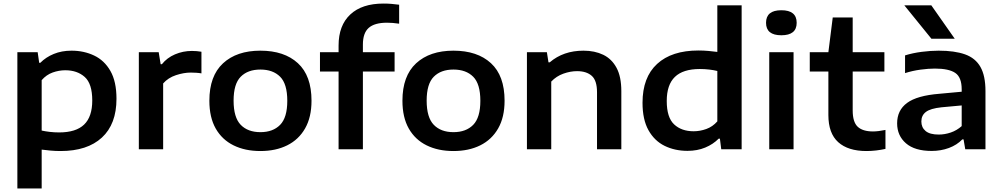

<svg xmlns="http://www.w3.org/2000/svg" viewBox="-20 -838 5624 1078"><path d="M77.5 220V-545H191.5L200 -485.5H206.5Q237.5 -517 282 -535.2Q326.5 -553.5 381.5 -553.5Q451 -553.5 508.5 -526.2Q566 -499 600 -439.5Q634 -380 634 -283.5Q634 -141 552 -65.5Q470 10 320 10Q291.5 10 264 7.5Q236.5 5 214 2V220ZM312 -94.5Q406.5 -94.5 452.2 -138.5Q498 -182.5 498 -274Q498 -368 455.8 -405.8Q413.5 -443.5 346.5 -443.5Q311 -443.5 275.8 -431Q240.5 -418.5 214 -388V-105Q234 -100.5 259.5 -97.5Q285 -94.5 312 -94.5Z M759.5 0V-545H871L882 -477.5H889Q917.5 -513.5 962.5 -532.8Q1007.5 -552 1057.5 -552Q1085.5 -552 1111 -547.5V-426Q1097 -428.5 1081.2 -429.5Q1065.5 -430.5 1050.5 -430.5Q1012 -430.5 968 -416Q924 -401.5 896 -369.5V0Z M1442 10Q1356 10 1291.5 -21.8Q1227 -53.5 1191.2 -116.2Q1155.5 -179 1155.5 -272.5Q1155.5 -411.5 1232.2 -482.5Q1309 -553.5 1442 -553.5Q1576 -553.5 1652.5 -483.2Q1729 -413 1729 -272.5Q1729 -180 1693 -117Q1657 -54 1592.5 -22Q1528 10 1442 10ZM1442 -96Q1512.5 -96 1552.8 -137Q1593 -178 1593 -272Q1593 -367 1552.8 -407.2Q1512.5 -447.5 1442 -447.5Q1371.5 -447.5 1331.5 -407.2Q1291.5 -367 1291.5 -273Q1291.5 -178.5 1331.5 -137.2Q1371.5 -96 1442 -96Z M1881 0V-436.5H1776.5V-545H1881V-582.5Q1881 -695 1946.5 -756.5Q2012 -818 2133 -818Q2157.5 -818 2178.2 -816.2Q2199 -814.5 2221 -811.5V-705Q2184 -710.5 2153 -710.5Q2083 -710.5 2050.2 -681.5Q2017.5 -652.5 2017.5 -588V-545H2195.5V-436.5H2017.5V0Z M2526 10Q2440 10 2375.5 -21.8Q2311 -53.5 2275.2 -116.2Q2239.5 -179 2239.5 -272.5Q2239.5 -411.5 2316.2 -482.5Q2393 -553.5 2526 -553.5Q2660 -553.5 2736.5 -483.2Q2813 -413 2813 -272.5Q2813 -180 2777 -117Q2741 -54 2676.5 -22Q2612 10 2526 10ZM2526 -96Q2596.5 -96 2636.8 -137Q2677 -178 2677 -272Q2677 -367 2636.8 -407.2Q2596.5 -447.5 2526 -447.5Q2455.5 -447.5 2415.5 -407.2Q2375.5 -367 2375.5 -273Q2375.5 -178.5 2415.5 -137.2Q2455.5 -96 2526 -96Z M2938.5 0V-545H3050.5L3059.5 -488H3066.5Q3143 -553.5 3256 -553.5Q3319 -553.5 3366.8 -530.5Q3414.5 -507.5 3441.5 -457.5Q3468.5 -407.5 3468.5 -326V0H3332V-320Q3332 -386 3302.5 -412.2Q3273 -438.5 3220 -438.5Q3182.5 -438.5 3143.2 -424.5Q3104 -410.5 3075 -380V0Z M3840 9Q3769 9 3711.8 -19Q3654.5 -47 3621 -106.8Q3587.5 -166.5 3587.5 -261Q3587.5 -404 3669.5 -479.2Q3751.5 -554.5 3901.5 -554.5Q3930 -554.5 3957.5 -552Q3985 -549.5 4007.5 -546.5V-808H4144V0H4029.5L4022 -59.5H4015Q3984 -28 3939.5 -9.5Q3895 9 3840 9ZM3874.5 -101Q3910.5 -101 3945.8 -113.8Q3981 -126.5 4007.5 -156.5V-439.5Q3987.5 -444.5 3961.8 -447.5Q3936 -450.5 3909 -450.5Q3815 -450.5 3769.2 -406.2Q3723.5 -362 3723.5 -271Q3723.5 -178.5 3764.8 -139.8Q3806 -101 3874.5 -101Z M4299 0V-545H4435.5V0ZM4367 -640Q4281 -640 4281 -710Q4281 -780.5 4367 -780.5Q4453 -780.5 4453 -710Q4453 -640 4367 -640Z M4845 10Q4741.5 10 4686.2 -39.8Q4631 -89.5 4631 -192V-436.5H4526.5V-545H4631L4655.5 -740H4767.5V-545H4945.5V-436.5H4767.5V-218Q4767.5 -152.5 4795.8 -126.2Q4824 -100 4881.5 -100Q4910.5 -100 4951.5 -108.5V-2Q4926.5 3.5 4899.2 6.8Q4872 10 4845 10Z M5211 9.5Q5116 9.5 5066.5 -33.5Q5017 -76.5 5017 -145.5Q5017 -219 5073 -260.2Q5129 -301.5 5254.5 -311.5L5379.5 -323V-336.5Q5379.5 -404 5343.5 -428.5Q5307.5 -453 5229 -453Q5193.5 -453 5148.5 -447Q5103.5 -441 5061.5 -427.5V-527Q5104.5 -540.5 5155.2 -547Q5206 -553.5 5250 -553.5Q5340 -553.5 5398.2 -532.8Q5456.5 -512 5484.8 -462.2Q5513 -412.5 5513 -326.5V0H5399.5L5390 -55.5H5383Q5353 -24 5307.8 -7.2Q5262.5 9.5 5211 9.5ZM5153 -156Q5153 -122.5 5176.8 -102.5Q5200.5 -82.5 5250.5 -82.5Q5284.5 -82.5 5318.2 -94Q5352 -105.5 5379.5 -130V-246L5265.5 -235.5Q5204 -229 5178.5 -209.5Q5153 -190 5153 -156ZM5209.5 -620.5 5057.5 -808H5209L5340.5 -620.5Z"/></svg>

Font: Encode Sans Expanded SemiBold
Style: Regular
Weight: 600
Width: 7
Designer: Multiple Designers
Foundry: Impallari Type
Version: Version 3.000; ttfautohint (v1.8.3) -l 8 -r 50 -G 200 -x 14 